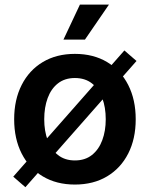

<svg xmlns="http://www.w3.org/2000/svg" viewBox="-20 -777 640 820"><path d="M299.8 11.2Q221.2 11.2 162.8 -23.7Q104.5 -58.6 72.5 -121.3Q40.5 -184.1 40.5 -267.6Q40.5 -351.1 72.5 -414.1Q104.5 -477.1 162.8 -512Q221.2 -546.9 299.8 -546.9Q378.9 -546.9 437.3 -512Q495.6 -477.1 527.6 -414.1Q559.6 -351.1 559.6 -267.6Q559.6 -184.1 527.6 -121.3Q495.6 -58.6 437.3 -23.7Q378.9 11.2 299.8 11.2ZM299.8 -91.8Q343.3 -91.8 372.6 -115Q401.9 -138.2 416.7 -178Q431.6 -217.8 431.6 -267.6Q431.6 -318.4 416.7 -358.2Q401.9 -397.9 372.6 -420.9Q343.3 -443.8 299.8 -443.8Q256.8 -443.8 227.5 -420.9Q198.2 -397.9 183.6 -358.2Q168.9 -318.4 168.9 -267.6Q168.9 -217.8 183.6 -178Q198.2 -138.2 227.5 -115Q256.8 -91.8 299.8 -91.8ZM88.4 22.5 36.6 -22.5 511.2 -561.5 563 -516.6ZM251 -607.9 321.3 -757.3H445.3L342.8 -607.9Z"/></svg>

Font: Inter 18pt SemiBold
Style: Regular
Weight: 600
Designer: Rasmus Andersson
Foundry: rsms
Version: Version 4.001;git-66647c0bb